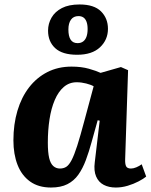

<svg xmlns="http://www.w3.org/2000/svg" viewBox="-20 -825 674 859"><path d="M540 -114Q539 -92 544 -81.5Q549 -71 566 -71Q577 -71 590 -76.5Q603 -82 614 -90L634 -35Q622 -25 600 -13.5Q578 -2 551.5 6Q525 14 498 14Q467 14 444 2Q421 -10 410 -35.5Q399 -61 404 -99L426 -285L417 -287L390 -190Q378 -146 364 -108.5Q350 -71 330.5 -43.5Q311 -16 281.5 -1Q252 14 208 14Q152 14 114.5 -13Q77 -40 58.5 -87.5Q40 -135 40 -197Q40 -269 58 -329.5Q76 -390 110 -434Q144 -478 192 -502.5Q240 -527 300 -527Q344 -527 377.5 -517.5Q411 -508 430 -499L521 -525L553 -511ZM248 -71Q265 -71 277 -79Q289 -87 300.5 -109Q312 -131 325.5 -173Q339 -215 357 -283L399 -439Q387 -446 365.5 -451.5Q344 -457 323 -457Q290 -457 265.5 -436Q241 -415 225 -377.5Q209 -340 201.5 -291Q194 -242 194 -187Q194 -143 200 -118Q206 -93 218.5 -82Q231 -71 248 -71ZM325 -580Q259 -580 227 -609.5Q195 -639 195 -688Q195 -719 210.5 -746Q226 -773 257 -789Q288 -805 336 -805Q401 -805 432 -774Q463 -743 463 -696Q463 -647 427.5 -613.5Q392 -580 325 -580ZM327 -632Q342 -632 352 -639.5Q362 -647 367 -661Q372 -675 372 -695Q372 -715 367 -728Q362 -741 353 -747Q344 -753 331 -753Q309 -753 297.5 -737Q286 -721 286 -693Q286 -663 296 -647.5Q306 -632 327 -632Z"/></svg>

Font: Literata 18pt
Style: Bold Italic
Weight: 700
Italic angle: -2°
Designer: Latin by Veronika Burian and Jose Scaglione. Greek by Irene Vlachou. Cyrillic by Vera Evstafieva
Foundry: TypeTogether
Version: Version 3.103;gftools[0.9.29]